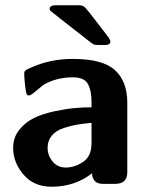

<svg xmlns="http://www.w3.org/2000/svg" viewBox="-20 -699 565 730"><path d="M30 -137Q30 -176 53 -205Q76 -234 108.5 -250Q141 -266 185.5 -275.5Q230 -285 262.5 -288Q295 -291 328 -291V-312Q328 -355 314 -380Q300 -405 257 -405Q218 -405 186 -394.5Q154 -384 138.5 -371Q123 -358 109.5 -347Q96 -336 90 -336L86 -337L82 -340Q79 -345 76.5 -364.5Q74 -384 73 -400L72 -417Q72 -422 72.5 -424.5Q73 -427 76 -430Q79 -433 80.5 -434Q82 -435 89 -438Q96 -441 100 -443Q172 -475 257 -475Q371 -475 417.5 -432Q464 -389 464 -308V-45Q464 0 419 0H371Q349 0 339.5 -12Q330 -24 330 -40Q264 11 176 11Q109 11 69.5 -35Q30 -81 30 -137ZM161 -137Q161 -108 180 -85Q199 -62 230 -62Q264 -62 296 -83.5Q328 -105 328 -154V-232Q297 -229 275 -225.5Q253 -222 223 -212.5Q193 -203 177 -183.5Q161 -164 161 -137ZM169 -664V-669Q173 -679 190 -679H282Q295 -679 304 -670Q313 -661 355 -606Q379 -575 394 -555L399 -545L400 -541Q399 -528 381 -528H354Q341 -528 336.5 -530Q332 -532 318 -543Q173 -656 171 -658.5Q169 -661 169 -664Z"/></svg>

Font: CMU Sans Serif
Style: Bold
Weight: 700
Version: Version 0.7.0